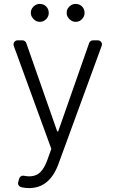

<svg xmlns="http://www.w3.org/2000/svg" viewBox="-20 -750 586 974"><path d="M92.3 200.6Q88.8 199.9 87.4 199.2Q80.3 197.8 75.8 192.1Q71.4 186.4 71.4 179.3Q71.4 176.5 72.4 173.3L77.4 155.9Q79.5 149.1 85 145.1Q90.6 141 96.9 141Q98.7 141 101.6 141.7Q116.8 144.5 128.2 144.5Q148.4 144.5 164.8 137.1Q198.2 122.2 220.5 60.7L240.4 5.3L49.7 -517.8Q48.7 -521 48.7 -524.5Q48.7 -533 54.7 -539.2Q60.7 -545.5 69.2 -545.5H93.4Q100.1 -545.5 105.5 -541.7Q110.8 -538 113.3 -531.6L270.2 -83.5H275.2L432.2 -531.6Q434.3 -537.6 439.8 -541.5Q445.3 -545.5 452.1 -545.5H476.6Q485.4 -545.1 491.3 -539.1Q497.2 -533 497.2 -524.5Q497.2 -520.2 495.7 -517L274.9 86.3Q259.6 126.1 238.6 151.6Q217.3 177.9 189.6 191.1Q161.2 204.2 127.5 204.2Q110.1 204.2 92.3 200.6ZM181.8 -730.1Q201.3 -730.1 214.3 -717.2Q227.3 -704.2 227.3 -684.7Q227.3 -672.6 221.2 -662.1Q215.2 -651.6 204.9 -645.4Q194.6 -639.2 181.8 -639.2Q170.1 -639.2 159.6 -645.6Q149.1 -652 142.8 -662.5Q136.4 -672.9 136.4 -684.7Q136.4 -697.4 142.6 -707.7Q148.8 -718 159.3 -724.1Q169.7 -730.1 181.8 -730.1ZM363.6 -730.1Q383.2 -730.1 396.1 -717.2Q409.1 -704.2 409.1 -684.7Q409.1 -672.6 403.1 -662.1Q397 -651.6 386.7 -645.4Q376.4 -639.2 363.6 -639.2Q351.9 -639.2 341.4 -645.6Q331 -652 324.6 -662.5Q318.2 -672.9 318.2 -684.7Q318.2 -697.4 324.4 -707.7Q330.6 -718 341.1 -724.1Q351.6 -730.1 363.6 -730.1Z"/></svg>

Font: DeltaSans Light
Style: Regular
Weight: 300
Designer: Rasmus Andersson
Foundry: rsms
Version: Version 3.012